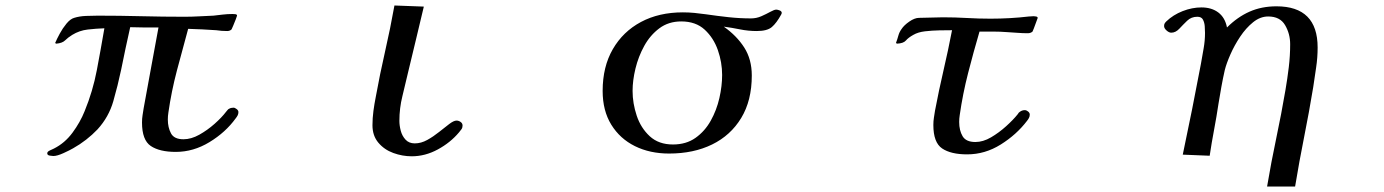

<svg xmlns="http://www.w3.org/2000/svg" viewBox="-20 -565 5040 699"><path d="M848 -157Q848 -150 845 -144.5Q842 -139 838 -134Q801 -83 742.5 -47.5Q684 -12 620 -12Q561 -12 529 -33.5Q497 -55 497 -119Q497 -133 499 -145.5Q501 -158 503 -171Q517 -245 530 -318.5Q543 -392 557 -465Q531 -465 505.5 -465Q480 -465 454 -466Q445 -427 437 -388.5Q429 -350 421 -311Q409 -254 392.5 -196.5Q376 -139 335 -94Q316 -74 293.5 -56.5Q271 -39 246 -25Q234 -18 211 -7.5Q188 3 174 3Q170 3 161 1.5Q152 0 152 -7Q152 -13 162 -17.5Q172 -22 176 -24Q216 -44 244 -82Q272 -120 288 -160Q318 -233 332.5 -309.5Q347 -386 360 -462Q330 -461 299.5 -457.5Q269 -454 243 -438Q227 -428 217 -418Q207 -408 185 -406L181 -408V-409Q187 -423 197.5 -442.5Q208 -462 222 -479Q236 -496 250 -500Q269 -506 293 -507Q317 -508 336 -508Q415 -508 494 -506Q573 -504 652 -504Q678 -504 704.5 -505.5Q731 -507 757 -508Q774 -510 791.5 -512Q809 -514 826 -514Q828 -514 835.5 -513.5Q843 -513 843 -508Q843 -507 838.5 -495Q834 -483 829 -471.5Q824 -460 823 -458Q817 -452 807 -452Q787 -452 767 -455Q742 -457 716.5 -458Q691 -459 665 -460Q644 -384 624 -308Q604 -232 593 -155Q592 -149 591.5 -142.5Q591 -136 591 -130Q591 -101 602.5 -79.5Q614 -58 648 -58Q676 -58 705.5 -74.5Q735 -91 761 -114Q787 -137 803 -158Q805 -160 808 -164Q811 -168 814 -169Q821 -173 830 -173Q835 -173 841.5 -168Q848 -163 848 -157Z M1664 -108Q1664 -100 1660 -94.5Q1656 -89 1651 -83Q1620 -46 1574 -21Q1528 4 1479 4Q1445 4 1412 -8Q1379 -20 1357.5 -45.5Q1336 -71 1336 -109Q1336 -135 1339.5 -161Q1343 -187 1348 -212Q1363 -295 1382 -378Q1401 -461 1416 -545L1523 -541Q1509 -481 1494.5 -421.5Q1480 -362 1466 -303Q1456 -259 1445 -215Q1434 -171 1434 -125Q1434 -108 1439 -89Q1444 -70 1456.5 -56.5Q1469 -43 1490 -43Q1513 -43 1535.5 -55.5Q1558 -68 1578.5 -84.5Q1599 -101 1615.5 -113.5Q1632 -126 1642 -126Q1650 -126 1657 -121Q1664 -116 1664 -108Z M2609 -292Q2609 -338 2593.5 -382.5Q2578 -427 2545.5 -457Q2513 -487 2460 -487Q2414 -487 2380.5 -462Q2347 -437 2325.5 -398Q2304 -359 2293.5 -315.5Q2283 -272 2283 -234Q2283 -189 2298 -144Q2313 -99 2345.5 -69Q2378 -39 2430 -39Q2478 -39 2512 -63Q2546 -87 2567.5 -125.5Q2589 -164 2599 -208Q2609 -252 2609 -292ZM2826 -518Q2826 -516 2824 -512Q2807 -481 2790 -466.5Q2773 -452 2735 -452Q2704 -452 2674.5 -458Q2645 -464 2615 -468Q2662 -435 2689.5 -392Q2717 -349 2717 -290Q2717 -199 2678.5 -135.5Q2640 -72 2572.5 -39Q2505 -6 2416 -6Q2346 -6 2291.5 -33Q2237 -60 2205.5 -111Q2174 -162 2174 -234Q2174 -322 2211 -386Q2248 -450 2313.5 -485Q2379 -520 2466 -520Q2487 -520 2508 -518Q2529 -516 2550 -513Q2591 -507 2632 -502.5Q2673 -498 2714 -498Q2734 -498 2752 -506Q2770 -514 2784.5 -522Q2799 -530 2806 -530Q2811 -530 2818.5 -527Q2826 -524 2826 -518Z M3758 -500Q3757 -497 3752.5 -485Q3748 -473 3744 -462Q3740 -451 3739 -450Q3732 -444 3722 -444Q3703 -444 3684.5 -445.5Q3666 -447 3647 -448Q3622 -450 3597 -450Q3572 -450 3546 -450Q3524 -375 3504.5 -299Q3485 -223 3474 -146Q3473 -140 3472.5 -133.5Q3472 -127 3472 -121Q3472 -90 3484.5 -69Q3497 -48 3531 -48Q3559 -48 3588 -65Q3617 -82 3643 -105.5Q3669 -129 3685 -149Q3689 -156 3693 -158Q3701 -164 3711 -164Q3717 -164 3723 -159Q3729 -154 3729 -148Q3729 -141 3726 -135.5Q3723 -130 3719 -125Q3681 -75 3623.5 -39Q3566 -3 3501 -3Q3442 -3 3410 -24.5Q3378 -46 3378 -110Q3378 -124 3380 -136.5Q3382 -149 3384 -162Q3398 -236 3415 -309Q3432 -382 3446 -455Q3427 -455 3400 -454.5Q3373 -454 3347.5 -451Q3322 -448 3305 -438Q3287 -428 3278 -417.5Q3269 -407 3245 -406L3242 -409Q3247 -422 3250.5 -435Q3254 -448 3262 -459Q3271 -473 3290.5 -486.5Q3310 -500 3326 -500Q3348 -500 3369.5 -501Q3391 -502 3413 -502Q3457 -502 3500 -499.5Q3543 -497 3586 -497Q3621 -497 3656.5 -499Q3692 -501 3726 -505Q3731 -505 3735 -505.5Q3739 -506 3743 -506Q3747 -506 3752 -505Q3757 -504 3758 -500Z M4777 -392Q4777 -355 4771.5 -319Q4766 -283 4761 -248Q4746 -157 4728 -67Q4710 23 4695 114H4593Q4608 25 4626.5 -62.5Q4645 -150 4660 -238Q4667 -279 4672 -320.5Q4677 -362 4677 -404Q4677 -442 4658.5 -473.5Q4640 -505 4597 -505Q4568 -505 4542 -484Q4516 -463 4495 -431.5Q4474 -400 4459.5 -367Q4445 -334 4439 -310Q4432 -279 4426.5 -248.5Q4421 -218 4416 -187Q4409 -140 4400 -92.5Q4391 -45 4384 2L4286 -2Q4321 -167 4352 -332Q4357 -361 4362 -389Q4367 -417 4367 -445Q4367 -456 4366 -469.5Q4365 -483 4359.5 -493.5Q4354 -504 4339 -504Q4317 -504 4302 -489.5Q4287 -475 4273.5 -460.5Q4260 -446 4244 -446Q4236 -446 4227 -454Q4218 -462 4218 -470Q4218 -476 4220 -479.5Q4222 -483 4226 -487Q4251 -511 4285.5 -524.5Q4320 -538 4354 -538Q4391 -538 4415.5 -519.5Q4440 -501 4447 -465Q4485 -503 4529 -522.5Q4573 -542 4627 -542Q4777 -542 4777 -392Z"/></svg>

Font: Kaisei Tokumin Medium
Style: Regular
Weight: 500
Designer: Font-Kai, 金井和夫
Foundry: KAZUO KANAI
Version: Version 5.003